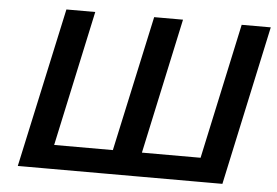

<svg xmlns="http://www.w3.org/2000/svg" viewBox="-48 -724 1137 789"><g transform="rotate(5 520.0 -329.0)"><path d="M52 0 195 -658H314L172 0ZM414 0 557 -658H676L534 0ZM776 0 918 -658H1038L896 0ZM89 0 110 -99H880L858 0Z"/></g></svg>

Font: Ysabeau Office
Style: Bold Italic
Weight: 700
Italic angle: -12°
Designer: Christian Thalmann (Catharsis Fonts)
Version: Version 2.001;gftools[0.9.30]; featfreeze: tnum,lnum,ss02